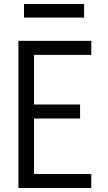

<svg xmlns="http://www.w3.org/2000/svg" viewBox="-20 -939 540 959"><path d="M72 0V-735H436V-665H150V-417H380V-347H150V-70H436V0ZM100 -851V-919H400V-851Z"/></svg>

Font: Iosevka MaddieWtf
Style: Regular
Weight: 400
Monospace: yes
Designer: Belleve Invis
Foundry: Belleve Invis
Version: Version 31.3.0; ttfautohint (v1.8.3)